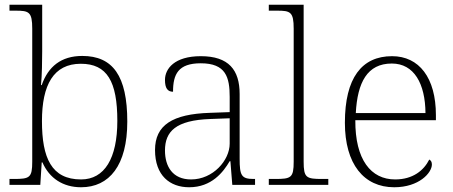

<svg xmlns="http://www.w3.org/2000/svg" viewBox="-20 -780 1912 810"><path d="M322 10C441 10 517 -82 517 -267C517 -460 456 -544 327 -544C238 -544 183 -499 156 -421H153C157 -461 158 -526 158 -563V-760H20V-735H46C102 -735 116 -730 116 -659V-98C116 -30 105 -25 38 -25H20V0H150L156 -95H159C188 -28 246 10 322 10ZM322 -23C197 -23 157 -114 157 -269C157 -422 206 -511 321 -511C432 -511 475 -436 475 -270C475 -112 421 -23 322 -23Z M778 10C873 10 922 -54 949 -100H952L960 0H1056V-25H1050C998 -25 991 -40 991 -111V-383C991 -485 945 -543 827 -543C716 -543 676 -490 676 -443C676 -408 687 -393 710 -393C710 -467 732 -513 827 -513C933 -513 949 -454 949 -371V-307L866 -304C707 -299 634 -252 634 -147C634 -39 697 10 778 10ZM786 -23C708 -23 676 -78 676 -145C676 -225 721 -273 868 -278L949 -281V-174C949 -104 879 -23 786 -23Z M1114 0H1365V-25H1339C1272 -25 1261 -30 1261 -98V-760H1114V-735H1149C1205 -735 1219 -730 1219 -659V-98C1219 -30 1208 -25 1141 -25H1114Z M1643 10C1748 10 1802 -51 1802 -86C1802 -97 1798 -103 1791 -107C1768 -61 1722 -23 1647 -23C1545 -23 1478 -106 1479 -273H1819V-294C1819 -452 1748 -543 1634 -543C1506 -543 1435 -451 1435 -262C1435 -88 1515 10 1643 10ZM1775 -303H1481C1488 -432 1529 -512 1633 -512C1727 -512 1774 -427 1775 -303Z"/></svg>

Font: Noto Serif Lao ExtraLight
Style: Regular
Weight: 200
Designer: Monotype Design Team
Foundry: Monotype Imaging Inc.
Version: Version 2.003